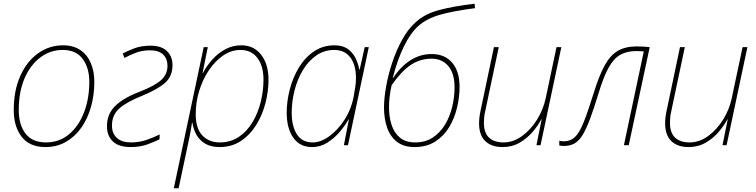

<svg xmlns="http://www.w3.org/2000/svg" viewBox="-20 -782 4074 1034"><path d="M225 10Q139 10 96.5 -45.5Q54 -101 54 -189Q54 -294 89 -372.5Q124 -451 184.5 -494.5Q245 -538 320 -538Q375 -538 412.5 -512.5Q450 -487 469 -442.5Q488 -398 488 -341Q488 -270 470 -206.5Q452 -143 418 -94.5Q384 -46 335 -18Q286 10 225 10ZM228 -15Q300 -15 352.5 -59.5Q405 -104 433 -178Q461 -252 461 -342Q461 -416 425.5 -464.5Q390 -513 318 -513Q251 -513 197.5 -473Q144 -433 112.5 -360.5Q81 -288 81 -189Q81 -110 117.5 -62.5Q154 -15 228 -15Z M685 10Q620 10 588 -20Q556 -50 556 -103Q556 -166 598.5 -209.5Q641 -253 732 -288Q814 -320 848 -351Q882 -382 882 -428Q882 -465 859 -488Q836 -511 787 -511Q746 -511 712 -498Q678 -485 650 -470L641 -494Q667 -508 704 -522Q741 -536 791 -536Q849 -536 879 -507Q909 -478 909 -431Q909 -371 868.5 -335.5Q828 -300 745 -266Q660 -232 621.5 -197Q583 -162 583 -106Q583 -63 609.5 -39Q636 -15 686 -15Q730 -15 769 -28.5Q808 -42 840 -58L839 -32Q816 -20 775.5 -5Q735 10 685 10Z M916 232 1077 -528H1099L1071 -389H1073Q1091 -424 1121 -458.5Q1151 -493 1191 -515.5Q1231 -538 1280 -538Q1347 -538 1386.5 -487Q1426 -436 1426 -353Q1426 -292 1410 -228.5Q1394 -165 1361 -111Q1328 -57 1278.5 -23.5Q1229 10 1162 10Q1115 10 1084 -9Q1053 -28 1037 -58Q1021 -88 1016 -121H1014Q1009 -87 1002 -51.5Q995 -16 988 15L942 232ZM1163 -15Q1222 -15 1266.5 -45Q1311 -75 1340.5 -125Q1370 -175 1384.5 -234.5Q1399 -294 1399 -353Q1399 -426 1366.5 -469.5Q1334 -513 1275 -513Q1226 -513 1182.5 -483.5Q1139 -454 1105.5 -404.5Q1072 -355 1053 -293.5Q1034 -232 1034 -167Q1034 -90 1070 -52.5Q1106 -15 1163 -15Z M1661 10Q1594 10 1559 -41Q1524 -92 1524 -175Q1524 -236 1540.5 -300Q1557 -364 1589.5 -418Q1622 -472 1670.5 -505Q1719 -538 1782 -538Q1826 -538 1854 -517.5Q1882 -497 1896 -466.5Q1910 -436 1915 -407H1917L1944 -528H1966L1854 0H1832L1859 -139H1857Q1840 -108 1811 -73.5Q1782 -39 1744 -14.5Q1706 10 1661 10ZM1664 -15Q1707 -15 1753 -48Q1799 -81 1835.5 -137.5Q1872 -194 1885 -264Q1891 -296 1894 -318.5Q1897 -341 1897 -361Q1897 -434 1866 -473.5Q1835 -513 1781 -513Q1726 -513 1683 -483Q1640 -453 1610.5 -403.5Q1581 -354 1566 -294Q1551 -234 1551 -175Q1551 -102 1579 -58.5Q1607 -15 1664 -15Z M2212 10Q2154 10 2117.5 -18.5Q2081 -47 2064.5 -95.5Q2048 -144 2048 -203Q2048 -251 2059 -314Q2070 -377 2091.5 -442.5Q2113 -508 2144.5 -566Q2176 -624 2217 -661Q2266 -707 2345 -728Q2424 -749 2536 -762L2538 -738Q2421 -723 2349.5 -702.5Q2278 -682 2234 -643Q2191 -605 2155.5 -532.5Q2120 -460 2095 -362H2097Q2138 -424 2190.5 -457.5Q2243 -491 2305 -491Q2375 -491 2415 -444.5Q2455 -398 2455 -314Q2455 -260 2441.5 -203Q2428 -146 2399.5 -98Q2371 -50 2324.5 -20Q2278 10 2212 10ZM2216 -15Q2271 -15 2311 -41.5Q2351 -68 2377 -111.5Q2403 -155 2415.5 -207.5Q2428 -260 2428 -312Q2428 -386 2394.5 -426Q2361 -466 2304 -466Q2242 -466 2191 -431.5Q2140 -397 2089 -323Q2082 -292 2078.5 -262.5Q2075 -233 2075 -204Q2075 -152 2089 -109Q2103 -66 2134 -40.5Q2165 -15 2216 -15Z M2687 10Q2626 10 2593 -22.5Q2560 -55 2560 -118Q2560 -148 2568 -186L2640 -528H2666L2593 -183Q2589 -166 2587.5 -151Q2586 -136 2586 -122Q2586 -66 2614 -40.5Q2642 -15 2691 -15Q2744 -15 2791 -49Q2838 -83 2872 -137.5Q2906 -192 2919 -254L2977 -528H3003L2891 0H2869L2897 -139H2895Q2879 -108 2849.5 -73Q2820 -38 2779 -14Q2738 10 2687 10Z M3017 4Q3001 4 2992 1V-24Q2996 -23 3002.5 -22Q3009 -21 3017 -21Q3052 -21 3076 -43.5Q3100 -66 3123 -123Q3146 -180 3178 -283Q3206 -374 3236 -429Q3266 -484 3307 -508Q3348 -532 3408 -532Q3428 -532 3445.5 -531Q3463 -530 3479 -528L3366 0H3340L3447 -505Q3440 -506 3429 -506.5Q3418 -507 3407 -507Q3356 -507 3320.5 -487Q3285 -467 3257.5 -417.5Q3230 -368 3203 -278Q3178 -196 3157.5 -141.5Q3137 -87 3117.5 -55Q3098 -23 3074 -9.5Q3050 4 3017 4Z M3689 10Q3628 10 3595 -22.5Q3562 -55 3562 -118Q3562 -148 3570 -186L3642 -528H3668L3595 -183Q3591 -166 3589.5 -151Q3588 -136 3588 -122Q3588 -66 3616 -40.5Q3644 -15 3693 -15Q3746 -15 3793 -49Q3840 -83 3874 -137.5Q3908 -192 3921 -254L3979 -528H4005L3893 0H3871L3899 -139H3897Q3881 -108 3851.5 -73Q3822 -38 3781 -14Q3740 10 3689 10Z"/></svg>

Font: Noto Sans Disp Thin
Style: Italic
Weight: 100
Italic angle: -12°
Designer: Monotype Design Team
Foundry: Monotype Imaging Inc.
Version: Version 2.000;GOOG;noto-source:20170915:90ef993387c0